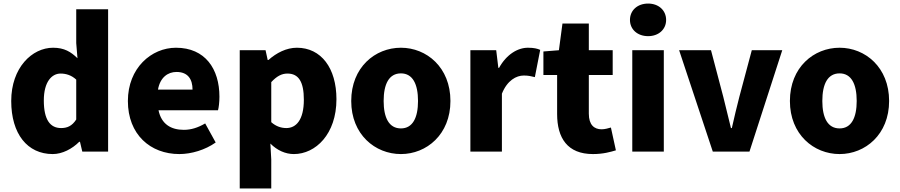

<svg xmlns="http://www.w3.org/2000/svg" viewBox="-20 -851 5052 1078"><path d="M276 14C330 14 385 -15 425 -55H429L442 0H587V-799H408V-609L415 -524C378 -560 341 -583 278 -583C160 -583 43 -471 43 -284C43 -99 134 14 276 14ZM323 -132C262 -132 226 -178 226 -287C226 -392 271 -438 320 -438C350 -438 381 -429 408 -404V-180C384 -143 357 -132 323 -132Z M987 14C1054 14 1132 -9 1191 -51L1132 -158C1091 -134 1053 -122 1012 -122C940 -122 886 -154 870 -232H1204C1208 -245 1212 -277 1212 -308C1212 -464 1132 -583 968 -583C830 -583 698 -469 698 -284C698 -96 824 14 987 14ZM867 -348C879 -416 922 -447 971 -447C1036 -447 1061 -405 1061 -348Z M1326 207H1503V44L1498 -45C1536 -7 1582 14 1630 14C1752 14 1869 -98 1869 -294C1869 -469 1783 -583 1647 -583C1588 -583 1532 -554 1487 -514H1483L1471 -569H1326ZM1588 -132C1561 -132 1531 -140 1503 -165V-390C1534 -423 1561 -438 1594 -438C1657 -438 1686 -391 1686 -291C1686 -177 1642 -132 1588 -132Z M2231 14C2375 14 2509 -96 2509 -284C2509 -473 2375 -583 2231 -583C2086 -583 1952 -473 1952 -284C1952 -96 2086 14 2231 14ZM2231 -130C2164 -130 2134 -190 2134 -284C2134 -379 2164 -439 2231 -439C2297 -439 2327 -379 2327 -284C2327 -190 2297 -130 2231 -130Z M2621 0H2798V-325C2828 -400 2879 -427 2921 -427C2946 -427 2963 -423 2983 -418L3013 -571C2997 -578 2978 -583 2944 -583C2887 -583 2824 -546 2782 -470H2778L2766 -569H2621Z M3309 14C3367 14 3408 2 3438 -7L3410 -135C3396 -131 3376 -125 3358 -125C3316 -125 3286 -150 3286 -213V-430H3420V-569H3286V-719H3138L3118 -569L3031 -562V-430H3108V-211C3108 -76 3166 14 3309 14Z M3530 0H3707V-569H3530ZM3619 -648C3678 -648 3720 -686 3720 -739C3720 -793 3678 -831 3619 -831C3559 -831 3517 -793 3517 -739C3517 -686 3559 -648 3619 -648Z M3982 0H4188L4372 -569H4201L4131 -307C4117 -251 4102 -192 4089 -132H4084C4069 -192 4055 -251 4041 -307L3972 -569H3793Z M4694 14C4838 14 4972 -96 4972 -284C4972 -473 4838 -583 4694 -583C4549 -583 4415 -473 4415 -284C4415 -96 4549 14 4694 14ZM4694 -130C4627 -130 4597 -190 4597 -284C4597 -379 4627 -439 4694 -439C4760 -439 4790 -379 4790 -284C4790 -190 4760 -130 4694 -130Z"/></svg>

Font: Noto Sans Korean Black
Style: Bold
Weight: 900
Designer: Ryoko NISHIZUKA (kana & ideographs); Paul D. Hunt (Latin, Greek & Cyrillic); Wenlong ZHANG (bopomofo); Sandoll Communica
Foundry: Adobe Systems Incorporated
Version: Version 1.000;PS 1;hotconv 1.0.78;makeotf.lib2.5.61930